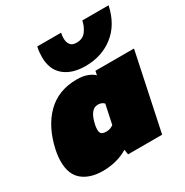

<svg xmlns="http://www.w3.org/2000/svg" viewBox="-176 -879 986 1026"><g transform="rotate(-30 316.5 -366.0)"><path d="M367 -522Q284 -522 236 -562.5Q188 -603 188 -680Q188 -694 189.5 -710Q191 -726 195 -742H342Q340 -734 339 -725.5Q338 -717 338 -709Q338 -686 349 -670Q360 -654 388 -654Q426 -654 446 -681Q466 -708 473 -742H635Q612 -635 540 -578.5Q468 -522 367 -522ZM168 10Q89 10 42.5 -28Q-4 -66 -4 -146Q-4 -162 -2 -179.5Q0 -197 4 -216Q31 -341 103 -412.5Q175 -484 289 -484Q326 -484 352.5 -474Q379 -464 394 -449L399 -474H637L537 0H327L322 -31Q292 -12 252 -1Q212 10 168 10ZM287 -163Q301 -163 312 -167Q323 -171 332 -178L357 -296Q343 -311 319 -311Q271 -311 253 -224Q250 -208 250 -197Q250 -176 260.5 -169.5Q271 -163 287 -163Z"/></g></svg>

Font: Kanit Black
Style: Italic
Weight: 900
Italic angle: -12°
Designer: Katatrad Team
Foundry: CadsonDemak
Version: Version 2.000; ttfautohint (v1.8.3)